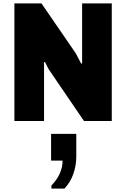

<svg xmlns="http://www.w3.org/2000/svg" viewBox="-20 -706 736 1120"><path d="M64 0V-686H222L422 -395L454 -334L459 -337V-686H632V0H470L264 -302L242 -345L237 -343V0ZM280 394V376Q313 342 329 305.5Q345 269 345 231H278V75H425V207Q425 259 408 308Q391 357 356 394Z"/></svg>

Font: Chivo Medium ExtraBold
Style: Regular
Weight: 800
Version: Version 2.002